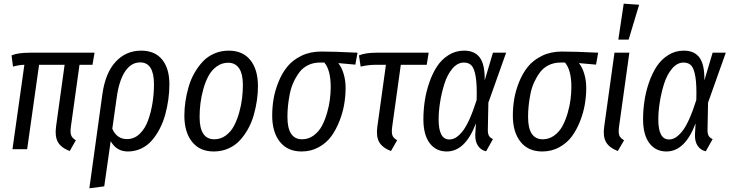

<svg xmlns="http://www.w3.org/2000/svg" viewBox="-20 -813 3984 1046"><path d="M413.1 -460 366.2 -123Q361.8 -91.3 367.7 -75.9Q373.5 -60.5 393.1 -48.8L359.9 9.8Q313 -8.3 295.7 -38.8Q278.3 -69.3 285.2 -122.1L332 -460H192.9L127.9 0H47.9L112.8 -460Q87.4 -460 50.8 -450.2L43 -511.2Q76.7 -525.9 144 -525.9H495.1L483.9 -460Z M749 -537.1Q823.7 -537.1 863.3 -488.5Q902.8 -439.9 902.8 -354Q902.8 -313.5 897.2 -272.2Q891.6 -231 880.4 -189.5Q869.1 -147.9 850.3 -111.8Q831.5 -75.7 807.4 -47.9Q783.2 -20 749.5 -3.9Q715.8 12.2 676.8 12.2Q614.7 12.2 583 -43.9L547.9 202.1L466.8 212.9L537.6 -298.8Q553.7 -415.5 609.9 -476.3Q666 -537.1 749 -537.1ZM671.9 -55.2Q710.9 -55.2 740.7 -83.5Q770.5 -111.8 786.9 -157.7Q803.2 -203.6 811 -253.2Q818.8 -302.7 818.8 -354Q818.8 -473.1 743.7 -473.1Q694.3 -473.1 661.4 -423.6Q628.4 -374 615.7 -280.8L591.8 -111.8Q616.2 -55.2 671.9 -55.2Z M1144.5 12.2Q1068.4 12.2 1026.4 -40.3Q984.4 -92.8 984.4 -183.1Q984.4 -221.2 990.2 -260.7Q996.1 -300.3 1007.8 -340.6Q1019.5 -380.9 1039.6 -415.8Q1059.6 -450.7 1085.2 -478Q1110.8 -505.4 1147.2 -521.2Q1183.6 -537.1 1226.1 -537.1Q1302.7 -537.1 1344 -485.6Q1385.3 -434.1 1385.3 -342.8Q1385.3 -305.2 1379.6 -266.1Q1374 -227.1 1362.5 -186.5Q1351.1 -146 1331.5 -110.8Q1312 -75.7 1286.4 -47.9Q1260.7 -20 1224.1 -3.9Q1187.5 12.2 1144.5 12.2ZM1147.5 -54.2Q1182.1 -54.2 1210 -74.7Q1237.8 -95.2 1254.6 -127Q1271.5 -158.7 1283 -199.5Q1294.4 -240.2 1298.8 -277.6Q1303.2 -314.9 1303.2 -350.1Q1303.2 -410.6 1282.5 -440.9Q1261.7 -471.2 1223.1 -471.2Q1188 -471.2 1160.2 -450.7Q1132.3 -430.2 1115.5 -398.7Q1098.6 -367.2 1087.4 -326.4Q1076.2 -285.6 1071.8 -248.5Q1067.4 -211.4 1067.4 -175.8Q1067.4 -54.2 1147.5 -54.2Z M1623 12.2Q1546.9 12.2 1504.9 -40.3Q1462.9 -92.8 1462.9 -183.1Q1462.9 -228 1470.2 -272.7Q1477.5 -317.4 1496.6 -365.2Q1515.6 -413.1 1544.7 -449.2Q1573.7 -485.4 1621.6 -508.8Q1669.4 -532.2 1730 -532.2Q1801.8 -532.2 1927.7 -525.9L1916 -460.9L1822.8 -469.2Q1840.8 -447.8 1851.8 -411.6Q1862.8 -375.5 1862.8 -334Q1862.8 -290.5 1855.2 -245.4Q1847.7 -200.2 1829.3 -153.3Q1811 -106.4 1784.7 -70.3Q1758.3 -34.2 1716.3 -11Q1674.3 12.2 1623 12.2ZM1626 -54.2Q1660.6 -54.2 1688.5 -74.7Q1716.3 -95.2 1733.2 -126.2Q1750 -157.2 1761.5 -196.8Q1772.9 -236.3 1777.3 -271.7Q1781.7 -307.1 1781.7 -338.9Q1781.7 -430.7 1747.1 -472.2H1722.7Q1687 -472.2 1658.2 -458Q1629.4 -443.8 1610.8 -418.9Q1592.3 -394 1578.9 -364.7Q1565.4 -335.4 1558.6 -300.5Q1551.8 -265.6 1548.8 -235.6Q1545.9 -205.6 1545.9 -175.8Q1545.9 -54.2 1626 -54.2Z M2163.6 -460 2116.7 -123Q2112.3 -90.8 2117.9 -75.4Q2123.5 -60.1 2143.6 -48.8L2109.9 9.8Q2063 -8.3 2045.7 -39.1Q2028.3 -69.8 2035.6 -122.1L2082.5 -460H2025.9Q1987.3 -460 1944.8 -450.2L1935.5 -511.2Q1970.7 -525.9 2031.7 -525.9H2315.4L2304.7 -460Z M2508.3 -537.1Q2566.4 -537.1 2594.2 -499Q2622.1 -460.9 2620.6 -375L2665.5 -525.9H2737.3L2640.6 -253.9L2637.7 -105Q2637.7 -84 2643.8 -73.2Q2649.9 -62.5 2665.5 -55.2L2628.4 11.2Q2601.1 5.9 2584.5 -18.1Q2567.9 -42 2569.3 -81.1L2572.8 -141.1Q2515.1 12.2 2413.6 12.2Q2355 12.2 2320.8 -33.2Q2286.6 -78.6 2286.6 -163.1Q2286.6 -211.9 2293.9 -262Q2301.3 -312 2318.4 -362.1Q2335.4 -412.1 2360.4 -450.4Q2385.3 -488.8 2423.6 -512.9Q2461.9 -537.1 2508.3 -537.1ZM2507.3 -472.2Q2472.7 -472.2 2444.8 -439.5Q2417 -406.7 2401.4 -357.2Q2385.7 -307.6 2377.7 -256.8Q2369.6 -206.1 2369.6 -162.1Q2369.6 -53.2 2427.7 -53.2Q2445.3 -53.2 2461.7 -62.5Q2478 -71.8 2497.1 -94.2Q2516.1 -116.7 2536.4 -160.6Q2556.6 -204.6 2576.7 -268.1Q2579.1 -348.6 2571.8 -393.8Q2564.5 -439 2549.3 -455.6Q2534.2 -472.2 2507.3 -472.2Z M2934.1 12.2Q2857.9 12.2 2815.9 -40.3Q2773.9 -92.8 2773.9 -183.1Q2773.9 -228 2781.2 -272.7Q2788.6 -317.4 2807.6 -365.2Q2826.7 -413.1 2855.7 -449.2Q2884.8 -485.4 2932.6 -508.8Q2980.5 -532.2 3041 -532.2Q3112.8 -532.2 3238.8 -525.9L3227.1 -460.9L3133.8 -469.2Q3151.9 -447.8 3162.8 -411.6Q3173.8 -375.5 3173.8 -334Q3173.8 -290.5 3166.3 -245.4Q3158.7 -200.2 3140.4 -153.3Q3122.1 -106.4 3095.7 -70.3Q3069.3 -34.2 3027.3 -11Q2985.4 12.2 2934.1 12.2ZM2937 -54.2Q2971.7 -54.2 2999.5 -74.7Q3027.3 -95.2 3044.2 -126.2Q3061 -157.2 3072.5 -196.8Q3084 -236.3 3088.4 -271.7Q3092.8 -307.1 3092.8 -338.9Q3092.8 -430.7 3058.1 -472.2H3033.7Q2998 -472.2 2969.2 -458Q2940.4 -443.8 2921.9 -418.9Q2903.3 -394 2889.9 -364.7Q2876.5 -335.4 2869.6 -300.5Q2862.8 -265.6 2859.9 -235.6Q2856.9 -205.6 2856.9 -175.8Q2856.9 -54.2 2937 -54.2Z M3377.9 -793 3461.9 -787.1 3404.8 -597.2H3348.6ZM3408.7 -525.9 3352.5 -123Q3348.1 -90.8 3354 -75.4Q3359.9 -60.1 3379.9 -48.8L3345.7 9.8Q3298.8 -8.3 3281.5 -39.1Q3264.2 -69.8 3271.5 -122.1L3327.6 -525.9Z M3705.1 -537.1Q3763.2 -537.1 3791 -499Q3818.8 -460.9 3817.4 -375L3862.3 -525.9H3934.1L3837.4 -253.9L3834.5 -105Q3834.5 -84 3840.6 -73.2Q3846.7 -62.5 3862.3 -55.2L3825.2 11.2Q3797.9 5.9 3781.2 -18.1Q3764.6 -42 3766.1 -81.1L3769.5 -141.1Q3711.9 12.2 3610.4 12.2Q3551.8 12.2 3517.6 -33.2Q3483.4 -78.6 3483.4 -163.1Q3483.4 -211.9 3490.7 -262Q3498 -312 3515.1 -362.1Q3532.2 -412.1 3557.1 -450.4Q3582 -488.8 3620.4 -512.9Q3658.7 -537.1 3705.1 -537.1ZM3704.1 -472.2Q3669.4 -472.2 3641.6 -439.5Q3613.8 -406.7 3598.1 -357.2Q3582.5 -307.6 3574.5 -256.8Q3566.4 -206.1 3566.4 -162.1Q3566.4 -53.2 3624.5 -53.2Q3642.1 -53.2 3658.4 -62.5Q3674.8 -71.8 3693.8 -94.2Q3712.9 -116.7 3733.2 -160.6Q3753.4 -204.6 3773.4 -268.1Q3775.9 -348.6 3768.6 -393.8Q3761.2 -439 3746.1 -455.6Q3731 -472.2 3704.1 -472.2Z"/></svg>

Font: Fira Sans Compressed Book
Style: Italic
Weight: 350
Width: 3
Italic angle: -8°
Designer: Carrois Corporate & Edenspiekermann AG
Foundry: Carrois Corporate GbR & Edenspiekermann AG
Version: Version 4.203;PS 004.203;hotconv 1.0.88;makeotf.lib2.5.64775